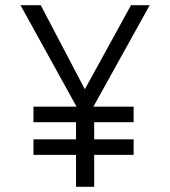

<svg xmlns="http://www.w3.org/2000/svg" viewBox="-20 -720 656 740"><path d="M273 0V-123H109V-183H273V-249H109V-309H275L59 -700H137L307 -376L485 -700H557L340 -309H495V-249H343V-183H495V-123H343V0Z"/></svg>

Font: Overpass Mono Light
Style: Regular
Weight: 300
Monospace: yes
Designer: Delve Withrington, Dave Bailey
Foundry: Delve Fonts LLC
Version: Version 4.000